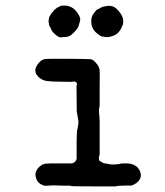

<svg xmlns="http://www.w3.org/2000/svg" viewBox="-20 -641 587 684"><path d="M122 -421Q131 -430 143.5 -431Q156 -432 225.5 -431.5Q295 -431 303 -430Q311 -429 320 -419Q333 -405 334.5 -394Q336 -383 335 -323V-263Q331 -251 333.5 -233Q336 -215 335 -153V-91Q328 -70 338 -66Q341 -64 345.5 -61.5Q350 -59 356.5 -58.5Q363 -58 365 -57Q379 -54 394 -55.5Q409 -57 410 -58Q411 -59 429 -59Q465 -59 477.5 -33.5Q490 -8 466 11Q459 16 449 20H429Q402 20 391 23H319Q233 23 232 21.5Q231 20 222 20.5Q213 21 206.5 20.5Q200 20 192 20Q184 20 175.5 19.5Q167 19 157.5 20Q148 21 143.5 20.5Q139 20 139 21Q139 22 129 17Q111 9 107 -12Q103 -33 124 -50Q134 -57 142.5 -58Q151 -59 190.5 -59Q230 -59 236 -59Q249 -61 253 -75Q253 -79 253 -103.5Q253 -128 253 -136L254 -173Q261 -202 259 -211.5Q257 -221 256 -229.5Q255 -238 254.5 -239Q254 -240 253.5 -240.5Q253 -241 253 -288Q253 -335 252.5 -336Q252 -337 253.5 -337Q255 -337 254 -342Q253 -353 238 -350Q233 -349 228.5 -349.5Q224 -350 198.5 -350Q173 -350 168.5 -350.5Q164 -351 153 -352Q127 -353 111.5 -373.5Q96 -394 122 -421ZM334 -516Q310 -531 306 -554Q302 -577 313 -592Q324 -607 327 -607.5Q330 -608 337 -612.5Q344 -617 350.5 -618Q357 -619 358 -619Q381 -624 397 -608Q427 -578 416.5 -550.5Q406 -523 387 -515Q368 -507 356 -509Q344 -511 341.5 -511.5Q339 -512 334 -516ZM169 -600 174 -606Q174 -606 177.5 -608.5Q181 -611 182 -612.5Q183 -614 188.5 -616Q194 -618 194 -619Q194 -621 207 -621Q238 -622 256 -595Q268 -577 265.5 -569Q263 -561 261 -551.5Q259 -542 247 -529Q235 -516 227 -512.5Q219 -509 211 -509Q203 -509 197.5 -508Q192 -507 183.5 -513Q175 -519 169.5 -525.5Q164 -532 164 -533Q164 -534 162 -538Q160 -542 159 -544Q158 -546 157 -546.5Q156 -547 154.5 -554.5Q153 -562 153 -568Q155 -580 156 -581L162 -592Q169 -600 169 -600Z"/></svg>

Font: TT2020 Style E
Style: Regular
Weight: 400
Version: Version 00.2